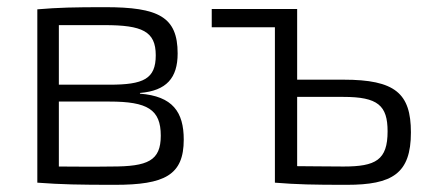

<svg xmlns="http://www.w3.org/2000/svg" viewBox="-20 -509 1212 535"><path d="M370 -250C444 -256 475 -292 475 -360C475 -462 422 -489 273 -489C187 -489 143 -488 84 -483V0C151 5 201 6 300 6C439 6 492 -21 492 -120C492 -197 461 -241 370 -248ZM144 -273V-439H271C376 -439 414 -422 414 -355C414 -289 380 -273 285 -273ZM144 -226H285C391 -226 428 -204 428 -131C428 -61 392 -45 291 -45C232 -44 180 -45 144 -45Z M808 -287V-484H570V-433H746V0C808 5 852 6 946 6C1073 6 1125 -25 1125 -140C1125 -249 1081 -287 937 -287ZM808 -239H937C1033 -239 1060 -215 1060 -143C1060 -63 1027 -45 937 -45C885 -45 841 -46 808 -46Z"/></svg>

Font: SnT
Style: Regular
Weight: 300
Designer: Natanael Gama
Version: Version 1.001;PS 001.001;hotconv 1.0.70;makeotf.lib2.5.58329